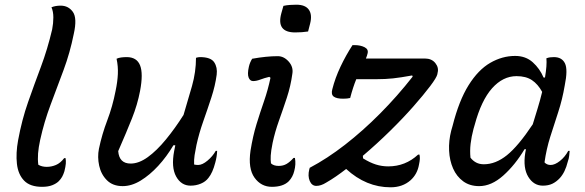

<svg xmlns="http://www.w3.org/2000/svg" viewBox="-20 -781 2490 817"><path d="M202 -656Q207 -682 207 -707Q207 -732 199 -750Q216 -757 238 -757Q271 -757 290 -730.5Q309 -704 294 -637Q278 -557 250.5 -483Q223 -409 195.5 -336Q168 -263 151 -186Q144 -154 142 -128.5Q140 -103 143 -80Q158 -71 179 -71Q199 -71 218 -79Q237 -87 253 -108H259Q261 -97 260 -84.5Q259 -72 254 -52Q250 -39 244.5 -29Q239 -19 230 -10Q220 0 202.5 7Q185 14 159 14Q108 14 82.5 -12.5Q57 -39 52 -84Q47 -129 57 -184Q73 -271 99.5 -346.5Q126 -422 154 -496.5Q182 -571 202 -656Z M476 -531Q484 -535 495.5 -536.5Q507 -538 519 -538Q562 -538 576 -503Q590 -468 576 -394Q565 -336 541.5 -277Q518 -218 483 -138Q487 -85 536 -85Q571 -85 609 -112.5Q647 -140 686 -187.5Q725 -235 761 -292Q780 -355 797 -415Q814 -475 814 -535Q823 -538 831 -538Q877 -538 891.5 -516Q906 -494 902 -463Q896 -417 879.5 -366.5Q863 -316 845 -265Q827 -214 816 -164Q811 -140 808 -120.5Q805 -101 806 -81Q814 -79 823 -79Q841 -79 863 -97.5Q885 -116 898 -139H904Q903 -114 896 -89Q885 -46 867 -24Q855 -8 834.5 0.5Q814 9 791 9Q751 9 729.5 -30Q708 -69 721 -138Q723 -150 726 -163H718Q689 -114 653 -75Q617 -36 578.5 -12.5Q540 11 502 11Q460 11 435 -14Q410 -39 402 -76Q394 -113 401 -148Q414 -210 436.5 -269Q459 -328 472 -395Q480 -433 481.5 -466Q483 -499 476 -531Z M1053 -531Q1114 -542 1162 -542Q1188 -542 1208.5 -519Q1229 -496 1224 -467Q1217 -415 1200.5 -365Q1184 -315 1167 -267.5Q1150 -220 1140 -173Q1133 -138 1132 -119Q1131 -100 1133 -86Q1144 -75 1166 -75Q1185 -75 1199.5 -83.5Q1214 -92 1229 -109H1235Q1240 -82 1232 -53Q1226 -28 1209 -10Q1185 14 1137 14Q1091 14 1063 -25Q1035 -64 1046 -140Q1056 -202 1071.5 -252.5Q1087 -303 1103.5 -350.5Q1120 -398 1131 -450L1126 -454Q1105 -449 1088 -442.5Q1071 -436 1057 -436Q1044 -436 1038 -451Q1032 -466 1039 -497Q1043 -515 1053 -531ZM1186 -756Q1199 -759 1213.5 -760Q1228 -761 1241 -761Q1279 -761 1294 -740Q1309 -719 1300 -682L1291 -647Q1279 -645 1264.5 -644Q1250 -643 1236 -643Q1155 -643 1177 -724Z M1480 -589H1489Q1514 -589 1531.5 -580Q1549 -571 1544 -553Q1542 -544 1537 -532H1788Q1817 -532 1832.5 -512.5Q1848 -493 1842 -471L1841 -465Q1838 -451 1810.5 -414.5Q1783 -378 1739 -328Q1695 -278 1639.5 -223.5Q1584 -169 1524 -118L1525 -107Q1554 -89 1579.5 -81Q1605 -73 1632 -73Q1705 -73 1759 -123H1765Q1767 -114 1766.5 -104.5Q1766 -95 1763 -81Q1756 -40 1727 -14Q1693 16 1642 16Q1538 16 1453 -62Q1431 -45 1410 -30.5Q1389 -16 1368 -4Q1346 10 1326 10Q1307 10 1298 -11Q1289 -32 1296 -60L1298 -67Q1372 -106 1448 -165Q1524 -224 1597.5 -298Q1671 -372 1736 -455L1734 -460Q1685 -451 1652.5 -447.5Q1620 -444 1582 -444H1496Q1489 -427 1482.5 -407Q1476 -387 1470 -364Q1458 -361 1440 -361Q1412 -361 1400 -370Q1388 -379 1394 -401Q1406 -449 1429 -497.5Q1452 -546 1480 -589Z M2172 -543Q2217 -543 2247 -516Q2277 -489 2293 -451H2299Q2308 -504 2305 -533Q2313 -536 2320.5 -537Q2328 -538 2337 -538Q2371 -538 2384 -511.5Q2397 -485 2383 -417Q2373 -358 2355.5 -304.5Q2338 -251 2321.5 -199Q2305 -147 2297 -90Q2307 -79 2323 -79Q2341 -79 2362.5 -96Q2384 -113 2398 -139H2404Q2403 -129 2402 -118Q2401 -107 2396 -93Q2385 -48 2362 -23Q2347 -7 2330 1Q2313 9 2290 9Q2251 9 2228 -28.5Q2205 -66 2215 -130Q2216 -138 2218 -146H2212Q2172 -79 2121.5 -34Q2071 11 2019 11Q1979 11 1951 -9.5Q1923 -30 1908 -64Q1893 -98 1891 -140Q1889 -182 1900 -225L1906 -246Q1933 -353 1974 -418.5Q2015 -484 2066 -513.5Q2117 -543 2172 -543ZM1982 -110Q1992 -97 2006 -89.5Q2020 -82 2039 -82Q2089 -82 2137 -120.5Q2185 -159 2247 -252Q2257 -285 2267.5 -319Q2278 -353 2287 -390Q2269 -423 2243.5 -440Q2218 -457 2178 -457Q2120 -457 2074 -405.5Q2028 -354 2000 -250L1995 -233Q1986 -199 1982.5 -169Q1979 -139 1982 -110Z"/></svg>

Font: Recursive Sn Csl St
Style: Italic
Weight: 400
Italic angle: -15°
Version: Version 1.079;hotconv 1.0.112;makeotfexe 2.5.65598; ttfautoh